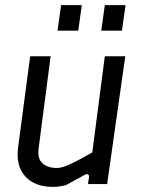

<svg xmlns="http://www.w3.org/2000/svg" viewBox="-20 -720 560 751"><path d="M188 11Q115 11 78 -31Q41 -73 51 -145L98 -500H178L131 -139Q126 -99 146.5 -81Q167 -63 202 -63Q213 -63 227 -67Q241 -71 267.5 -84Q294 -97 341 -124L390 -500H470L399 0H324L328 -25Q330 -34 324.5 -37.5Q319 -41 311 -36Q289 -24 271 -14Q253 -4 238 4Q226 7 213 9Q200 11 188 11ZM376 -600 390 -700H471L457 -600ZM205 -600 219 -700H300L286 -600Z"/></svg>

Font: Finlandica
Style: Italic
Weight: 400
Italic angle: -8°
Designer: Niklas Ekholm, Juho Hiilivirta, Jaakko Suomalainen
Foundry: Helsinki Type Studio
Version: Version 1.064